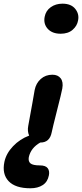

<svg xmlns="http://www.w3.org/2000/svg" viewBox="-100 -785 445 1041"><path d="M229 -602.1Q183.1 -602.1 158.9 -628.7Q134.8 -655.3 142.1 -693.8Q148.4 -727.1 175.3 -746.1Q202.1 -765.1 238.8 -765.1Q285.2 -765.1 307.9 -737.1Q330.6 -709 323.2 -673.8Q318.4 -645 293.9 -623.5Q269.5 -602.1 229 -602.1ZM119.1 -12.2H118.2Q67.4 16.6 56.2 66.9Q52.2 89.8 65.2 100.8Q78.1 111.8 116.2 111.8Q147.5 111.8 158.7 127Q169.9 142.1 165 166Q158.2 201.2 131.6 218.5Q105 235.8 64.9 235.8Q-16.6 235.8 -53.2 197.3Q-89.8 158.7 -76.2 92.8Q-66.4 46.9 -29.5 8.1Q7.3 -30.8 58.1 -49.8Q47.4 -73.2 53.2 -103Q64.9 -164.1 75.4 -225.3Q85.9 -286.6 87.9 -296.9Q95.2 -334 121.1 -356.9Q147 -379.9 184.1 -379.9Q213.9 -379.9 229 -360.4Q244.1 -340.8 237.8 -305.2Q233.9 -283.2 209.2 -186.3Q184.6 -89.4 180.2 -66.9Q169.4 -12.2 119.1 -12.2Z"/></svg>

Font: Shantell Sans Irregular Bouncy
Style: Italic
Weight: 600
Italic angle: -11.31°
Designer: Stephen Nixon, Anya Danilova, Shantell Martin
Foundry: Arrow Type
Version: Version 1.006;[9816181b4]